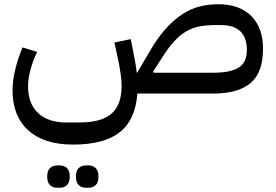

<svg xmlns="http://www.w3.org/2000/svg" viewBox="-20 -440 1299 903"><path d="M323 240Q187 240 113 173Q39 106 39 -15Q39 -60 51.5 -112.5Q64 -165 86 -217L155 -196Q135 -156 123.5 -113Q112 -70 112 -34Q112 47 159 91.5Q206 136 291 136H354Q457 136 504.5 94.5Q552 53 552 -37Q552 -48 551 -61Q550 -74 547.5 -92Q545 -110 540.5 -135Q536 -160 528 -195L518 -240L595 -256L604 -210Q612 -172 616.5 -145Q621 -118 623 -98H625L681 -193Q718 -258 756.5 -301.5Q795 -345 835 -371.5Q875 -398 917.5 -409Q960 -420 1006 -420Q1107 -420 1162 -364.5Q1217 -309 1217 -211Q1217 -98 1158 -49Q1099 0 984 0H626Q617 124 543 182Q469 240 323 240ZM984 -98Q1062 -98 1101.5 -121.5Q1141 -145 1141 -205Q1141 -263 1110.5 -292.5Q1080 -322 1021 -322H991Q950 -322 917 -315.5Q884 -309 855 -292Q826 -275 799 -245.5Q772 -216 743 -170L700 -103L703 -98ZM384 443Q363 443 350 430.5Q337 418 337 391Q337 363 350 350.5Q363 338 384 338H397Q417 338 430 350.5Q443 363 443 391Q443 418 430 430.5Q417 443 397 443ZM249 443Q228 443 215 430.5Q202 418 202 391Q202 363 215 350.5Q228 338 249 338H262Q282 338 295 350.5Q308 363 308 391Q308 418 295 430.5Q282 443 262 443Z"/></svg>

Font: IBM Plex Sans Arabic Text
Style: Regular
Weight: 450
Designer: Mike Abbink, Paul van der Laan, Pieter van Rosmalen, Wael Morcos, Khajak Apelian
Foundry: Bold Monday
Version: Version 1.2